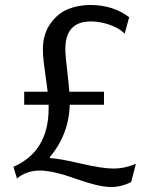

<svg xmlns="http://www.w3.org/2000/svg" viewBox="-20 -685 607 770"><path d="M179 -54 181 -51Q219 -49 304.5 -29Q390 -9 436 -9Q480 -9 525 -28L506 45Q467 65 425 65Q377 65 284.5 32Q192 -1 140 -1Q86 -1 48 31L34 -16Q175 -78 175 -250V-265H77V-317H171Q169 -337 163.5 -374.5Q158 -412 155 -439Q152 -466 152 -486Q152 -548 182 -590Q212 -632 253 -648.5Q294 -665 342 -665Q434 -665 498 -616L480 -550Q460 -571 421.5 -585Q383 -599 344 -599Q242 -599 242 -488Q242 -464 249 -405.5Q256 -347 258 -317H397V-265H260Q256 -145 179 -54Z"/></svg>

Font: Quattrocento Sans
Style: Regular
Weight: 400
Designer: Pablo Impallari
Foundry: Pablo Impallari, Igino Marini, Brenda Gallo
Version: Version 2.000